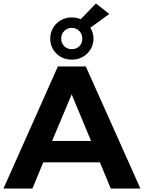

<svg xmlns="http://www.w3.org/2000/svg" viewBox="-29 -1081 825 1101"><path d="M-9 0 303 -700H463L776 0H606L544 -150H219L157 0ZM270 -273H493L382 -540ZM382 -739Q330 -739 294.5 -774Q259 -809 259 -860Q259 -893 275 -920.5Q291 -948 319 -964.5Q347 -981 382 -981Q410 -981 434 -971L521 -1061L598 -1001L489 -922Q507 -894 507 -860Q507 -809 471 -774Q435 -739 382 -739ZM382 -799Q409 -799 426 -816Q443 -833 443 -860Q443 -886 425.5 -903.5Q408 -921 382 -921Q357 -921 339.5 -903.5Q322 -886 322 -860Q322 -833 339.5 -816Q357 -799 382 -799Z"/></svg>

Font: Montserrat
Style: Bold
Weight: 700
Designer: Julieta Ulanovsky
Foundry: Julieta Ulanovsky
Version: Version 9.000; ttfautohint (v1.8.4.7-5d5b)